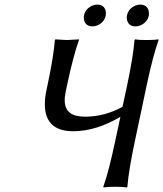

<svg xmlns="http://www.w3.org/2000/svg" viewBox="-20 -821 717 844"><path d="M538.1 -752.9Q544.4 -783.2 575.2 -796.4Q586.4 -800.8 596.2 -800.8Q625.5 -800.8 633.3 -774.4Q635.7 -763.7 634.3 -752.9Q627.9 -722.7 597.2 -709.5Q585.9 -705.1 575.7 -705.1Q546.4 -705.1 538.6 -731.9Q536.1 -742.2 538.1 -752.9ZM349.1 -752.9Q355.5 -783.2 386.2 -796.4Q397.5 -800.8 407.2 -800.8Q436.5 -800.8 444.3 -774.4Q446.8 -763.7 444.8 -752.9Q438.5 -722.7 408.2 -709.5Q397 -705.1 386.7 -705.1Q357.4 -705.1 349.6 -731.9Q347.2 -742.2 349.1 -752.9ZM274.4 -444.8 268.6 -417Q249.5 -326.2 318.4 -311.5Q335.4 -308.1 357.4 -308.1Q441.9 -309.1 518.6 -351.6L538.6 -444.8Q565.9 -573.7 571.3 -645L573.7 -647.9Q591.3 -645 624 -645Q656.7 -645 675.8 -647.9L677.2 -645Q652.8 -578.1 624.5 -444.8L572.8 -200.2Q545.4 -71.3 540 0L537.6 2.9Q520 0 486.8 0Q454.1 0 435.5 2.9L434.1 0Q458.5 -68.4 486.3 -200.2L509.3 -307.6Q401.9 -244.1 301.8 -244.1Q181.2 -244.1 177.2 -356Q176.3 -386.2 183.6 -421.9L188.5 -444.8Q215.8 -573.7 221.2 -645L223.6 -647.9Q225.6 -647.9 273.9 -645L326.7 -647.9L327.1 -645Q302.7 -577.6 274.4 -444.8Z"/></svg>

Font: Linux Biolinum Slanted O
Style: Slanted
Weight: 400
Designer: Philipp H. Poll
Foundry: Philipp H. Poll
Version: Version 1.0.4